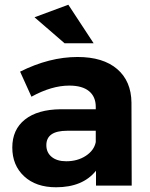

<svg xmlns="http://www.w3.org/2000/svg" viewBox="-20 -785 636 812"><path d="M32 -161Q32 -237 85.5 -279.5Q139 -322 237 -323H385V-333Q385 -376 356.5 -399.5Q328 -423 273 -423Q198 -423 113 -376L65 -482Q189 -544 308 -544Q416 -544 475.5 -493Q535 -442 536 -351L537 0H386V-63Q330 7 217 7Q132 7 82 -39.5Q32 -86 32 -161ZM126 -712 269 -765 376 -602H253ZM176 -171Q176 -140 198.5 -121.5Q221 -103 260 -103Q308 -103 343 -126Q378 -149 385 -184V-232H264Q176 -232 176 -171Z"/></svg>

Font: Trueno
Style: SBd
Weight: 600
Designer: Julieta Ulanovsky
Foundry: Julieta Ulanovsky
Version: Version 3.001b